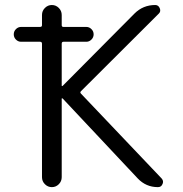

<svg xmlns="http://www.w3.org/2000/svg" viewBox="-20 -773 735 770"><path d="M64.5 -605.5Q52.7 -605.5 43.9 -614.3Q35.2 -623 35.2 -635.3Q35.2 -647.5 43.9 -656.2Q52.7 -665 64.5 -665H140.6Q148.4 -665 148.4 -671.9V-712.9Q148.4 -729.5 160.2 -741.2Q171.9 -752.9 188 -752.9Q204.1 -752.9 215.8 -741.2Q227.5 -729.5 227.5 -712.9V-671.9Q227.5 -665 234.4 -665H326.2Q337.9 -665 346.7 -656.2Q355.5 -647.5 355.5 -635.3Q355.5 -623 346.7 -614.3Q337.9 -605.5 326.2 -605.5H234.4Q227.5 -605.5 227.5 -597.7V-429.7Q227.5 -427.7 229 -427.7Q230.5 -427.7 231.4 -428.7L519.5 -718.8Q553.7 -752.9 602.5 -752.9Q615.2 -752.9 620.6 -740.2Q626 -727.5 617.2 -718.8L304.7 -407.2Q299.8 -402.3 304.7 -397.5L627.9 -57.6Q633.8 -50.8 633.8 -43.9Q633.8 -39.1 631.8 -35.2Q627 -22.5 613.3 -22.5Q565.4 -22.5 532.2 -57.6L231.4 -377.9Q230.5 -378.9 229 -378.9Q227.5 -378.9 227.5 -377V-62.5Q227.5 -45.9 215.8 -34.2Q204.1 -22.5 188 -22.5Q171.9 -22.5 160.2 -34.2Q148.4 -45.9 148.4 -62.5V-597.7Q148.4 -605.5 140.6 -605.5Z"/></svg>

Font: Gen Jyuu Gothic Normal
Style: Regular
Weight: 300
Designer: [Source Han Sans]
Ryoko NISHIZUKA  (kana & ideographs); Paul D. Hunt (Latin, Greek & Cyrillic); Wenlong ZHANG  (bopomofo
Version: Version 1.002.20150607